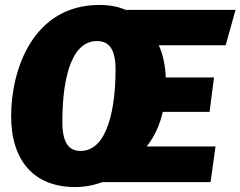

<svg xmlns="http://www.w3.org/2000/svg" viewBox="-20 -736 972 776"><path d="M892 -553 932 -696H488C459 -709 422 -716 382 -716C113 -716 25 -454 25 -267C25 -86 118 20 283 20C322 20 359 13 393 0H831L851 -144H573C607 -187 627 -236 638 -284H827L845 -423H650C648 -471 639 -515 622 -553ZM306 -126C257 -126 232 -160 232 -244C232 -390 258 -570 372 -570C421 -570 447 -537 447 -455C447 -306 417 -126 306 -126Z"/></svg>

Font: Fira Sans Heavy
Style: Italic
Weight: 900
Italic angle: -8°
Designer: bBox Type GmbH & Carrois Corporate GbR & Edenspiekermann AG
Foundry: bBox Type GmbH & Carrois Corporate GbR & Edenspiekermann AG
Version: Version 4.301;PS 004.301;hotconv 1.0.88;makeotf.lib2.5.64775